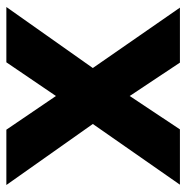

<svg xmlns="http://www.w3.org/2000/svg" viewBox="-11 -575 586 604"><g transform="rotate(-90 282.0 -273.0)"><path d="M194 -274 2 -546H176L282 -390L388 -546H562L370 -274L560 0H387L282 -158L177 0H3Z"/></g></svg>

Font: BLUETTI 2.0
Style: Bold
Weight: 700
Designer: Stijn de Vries
Foundry: tokotype
Version: Version 2.005;October 31, 2023;FontCreator 14.0.0.2814 64-bi